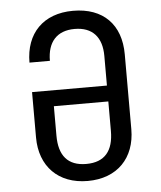

<svg xmlns="http://www.w3.org/2000/svg" viewBox="-53 -786 706 843"><g transform="rotate(-5 300.0 -365.0)"><path d="M300 -740C169 -740 90 -659 90 -530H180C180 -613 222 -660 300 -660C379 -660 420 -613 420 -531V-400H90V-200C90 -73 170 10 300 10C430 10 510 -73 510 -200V-530C510 -661 433 -740 300 -740ZM420 -200C420 -113 382 -65 300 -65C218 -65 180 -113 180 -200V-330H420Z"/></g></svg>

Font: Tekne LDO
Style: Regular
Weight: 400
Monospace: yes
Designer: Alessio Laiso, Mario Rullo, Paolo Rosset
Foundry: Alessio Laiso
Version: Version 1.000;hotconv 1.0.109;makeotfexe 2.5.65596